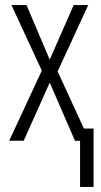

<svg xmlns="http://www.w3.org/2000/svg" viewBox="-20 -552 395 753"><path d="M294 181H347V-48H309L206 -272L326 -532H269L175 -318L84 -532H25L144 -275L16 0H73L175 -228L274 0H294Z"/></svg>

Font: Noto Sans UI Condensed Light
Style: Regular
Weight: 300
Width: 3
Designer: Monotype Design Team
Foundry: Monotype Imaging Inc.
Version: Version 1.901